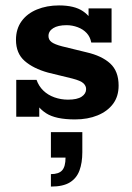

<svg xmlns="http://www.w3.org/2000/svg" viewBox="-20 -431 487 709"><path d="M257 10Q185 10 150 -13Q115 -36 103 -72L125 -80V0H40V-136H115Q123 -113 140 -96.5Q157 -80 181 -71.5Q205 -63 231 -63Q265 -63 281.5 -74Q298 -85 298 -102Q298 -114 288 -123.5Q278 -133 247 -141L157 -163Q103 -178 71 -206Q39 -234 39 -284Q39 -324 59.5 -352.5Q80 -381 116.5 -396Q153 -411 198 -411Q255 -411 286.5 -389.5Q318 -368 328 -334L307 -333V-400H392V-274H317Q313 -295 300 -309Q287 -323 267 -330.5Q247 -338 226 -338Q194 -338 176.5 -327Q159 -316 159 -298Q159 -284 170.5 -275.5Q182 -267 209 -260L299 -238Q356 -225 387 -196.5Q418 -168 418 -115Q418 -75 397.5 -47.5Q377 -20 340.5 -5Q304 10 257 10ZM168 258V212Q197 212 209.5 198Q222 184 222 151H168V57H284V131Q284 170 273.5 198.5Q263 227 238 242.5Q213 258 168 258Z"/></svg>

Font: Rokkitt SemiBold
Style: Bold
Weight: 700
Version: Version 3.103